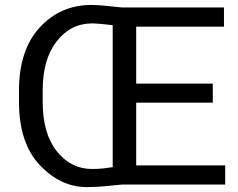

<svg xmlns="http://www.w3.org/2000/svg" viewBox="-20 -741 957 771"><path d="M348.1 -721.2Q364.3 -721.2 401.1 -718Q438 -714.8 470.7 -710.9H879.4V-633.8H526.9V-405.3H834.5V-328.6H526.9V-76.7H884.3V0H470.7Q438 3.4 401.6 6.8Q365.2 10.3 328.1 10.3Q223.6 10.3 139.9 -77.9Q56.2 -166 56.2 -333V-377Q56.2 -539.6 139.2 -630.4Q222.2 -721.2 348.1 -721.2ZM151.4 -333Q151.4 -204.1 208.3 -133.3Q265.1 -62.5 349.1 -62.5Q375 -62.5 394.5 -64.7Q414.1 -66.9 432.6 -69.8V-639.6Q407.2 -643.1 384 -645Q360.8 -647 350.1 -647Q263.7 -647 207.5 -575Q151.4 -502.9 151.4 -377.9Z"/></svg>

Font: RobotoFlex
Style: Regular
Weight: 400
Designer: Berlow after Robertson
Foundry: Google
Version: Version 2.136